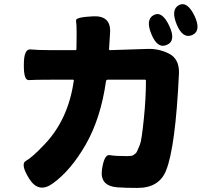

<svg xmlns="http://www.w3.org/2000/svg" viewBox="-20 -871 1040 942"><path d="M239 29Q170 79 124 7Q78 -66 107.5 -82Q137 -98 196 -160Q315 -283 342 -475Q343 -480 338 -480H230Q147 -480 121.5 -478Q96 -476 97 -554Q97 -632 130 -628.5Q163 -625 230 -625H350Q355 -625 355 -630L356 -704Q356 -753 353 -770Q350 -787 437 -791Q526 -795 520 -709L515 -630Q515 -625 520 -625L703 -631Q758 -633 807 -609Q861 -583 858 -510Q841 -150 795 -35Q761 51 655 51Q592 51 555 48Q470 41 480 -37Q491 -115 518 -110Q545 -105 603 -105Q627 -105 633.5 -109.5Q640 -114 645 -118Q650 -122 654 -132Q658 -142 666.5 -161.5Q675 -181 686 -291Q696 -389 696 -475Q696 -480 691 -480H509Q501 -480 500 -472Q474 -290 401 -162.5Q328 -35 239 29ZM799 -651Q753 -630 723 -703Q693 -775 734 -797Q775 -819 810 -745Q845 -671 799 -651ZM923 -699Q877 -679 847 -751Q817 -824 858 -846Q898 -867 934 -794Q969 -720 923 -699Z"/></svg>

Font: Resource Han Rounded TW Heavy
Style: Regular
Weight: 900
Designer: Cyano Hao (round all glyphs); Ryoko NISHIZUKA 西塚涼子 (kana, bopomofo & ideographs); Paul D. Hunt (Latin, Greek & Cyrillic)
Foundry: Cyano Hao
Version: 0.990